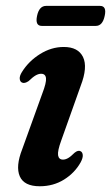

<svg xmlns="http://www.w3.org/2000/svg" viewBox="-20 -622 377 652"><path d="M194 -80Q202 -80 211 -85Q220 -90 233.5 -103.5Q245.5 -113 253.5 -108.5Q260 -105.5 261 -95.8Q262 -86 254 -71Q234 -35 197.5 -12.2Q161 10.5 115 10.5Q62 10.5 47.2 -23.2Q32.5 -57 55.5 -115.5L123.5 -304Q138 -341.5 136.2 -356.5Q134.5 -371.5 119.5 -371.5Q111 -371.5 101.2 -366Q91.5 -360.5 77 -346.5Q63.5 -337.5 55 -341.5Q48 -344.5 47 -354.2Q46 -364 54.5 -377.5Q77.5 -414.5 116 -438.5Q154.5 -462.5 196.5 -462.5Q245.5 -462.5 262 -428.2Q278.5 -394 254 -330.5L188 -145Q175 -109.5 177.2 -94.8Q179.5 -80 194 -80ZM105.8 -568Q113 -602 136.5 -602H319.6Q343.1 -602 335.5 -568Q328.4 -534 305.2 -534H122.1Q98.6 -534 105.8 -568Z"/></svg>

Font: Fraunces 72pt Soft SemiBold
Style: Italic
Weight: 600
Italic angle: -16°
Version: Version 1.000;[b76b70a41]